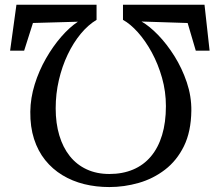

<svg xmlns="http://www.w3.org/2000/svg" viewBox="-20 -772 906 792"><path d="M823.6 -752.5 844.6 -563H787.6L754 -677.1L563.8 -683.2Q596.1 -664.8 632.2 -627.7Q668.2 -590.5 699.6 -540.5Q730.9 -490.5 750.5 -432.6Q770 -374.8 769.3 -315.2Q768.2 -229.2 738.8 -169.2Q709.3 -109.3 660.6 -72Q611.8 -34.6 552.1 -17.5Q492.4 -0.4 431 -0.4Q376.3 -0.4 327.2 -12.5Q278.2 -24.7 237.3 -49.5Q196.4 -74.3 166.5 -111.5Q136.6 -148.7 120.4 -198.8Q104.3 -248.9 105 -311.5Q105.7 -367.7 123.2 -424Q140.7 -480.3 169.6 -530.7Q198.4 -581 232.8 -620.5Q267.3 -660 301.3 -682.4L115.9 -677.2L79.6 -563H21.7L47.8 -752.5H378.3V-690.1Q343.6 -669.4 313 -632.5Q282.5 -595.6 259.3 -547Q236.1 -498.4 222.9 -441.8Q209.7 -385.2 209.7 -325.2Q209.7 -263.4 224.7 -213.5Q239.6 -163.6 268 -128Q296.4 -92.4 337.6 -73.4Q378.8 -54.3 431.2 -54.3Q485.7 -54.3 529 -72.6Q572.4 -90.9 602.5 -126.7Q632.7 -162.5 648.5 -214.7Q664.4 -266.8 664.4 -334.3Q664.4 -394.4 648.4 -450.9Q632.4 -507.5 606.2 -555.7Q579.9 -603.9 548.7 -638.8Q517.4 -673.6 487.3 -690.1V-752.5Z"/></svg>

Font: Merriweather Light
Style: Regular
Weight: 300
Version: Version 2.100